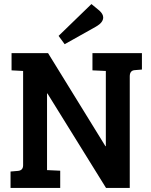

<svg xmlns="http://www.w3.org/2000/svg" viewBox="-20 -927 745 947"><path d="M32 0V-81L68 -84Q94 -86 94 -112V-577L37 -580V-665H217L500 -206H502V-577L436 -580V-665H680V-584L644 -581Q620 -579 620 -550V0H503L214 -466H212V-88L277 -85V0ZM269 -750 431 -907 471 -874Q489 -857 489 -841Q489 -816 454 -796L299 -709Z"/></svg>

Font: Bree Serif
Style: Regular
Weight: 400
Designer: Veronika Burian, Jos Scaglione
Foundry: TypeTogether
Version: Version 1.002